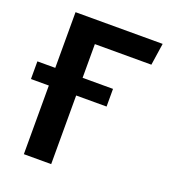

<svg xmlns="http://www.w3.org/2000/svg" viewBox="-128 -784 774 878"><g transform="rotate(20 259.0 -345.5)"><path d="M497 -584H222V-420H370V-334H222V0H89V-334H2V-420H89V-691H513Z"/></g></svg>

Font: FiraGO Medium
Style: Regular
Weight: 500
Designer: bBox Type
Foundry: bBox Type GmbH
Version: Version 1.001;PS 001.001;hotconv 1.0.88;makeotf.lib2.5.64775